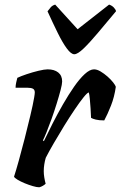

<svg xmlns="http://www.w3.org/2000/svg" viewBox="-20 -794 512 814"><path d="M146.5 0Q136 0 119 -5Q102 -10 84.5 -17.2Q67 -24.5 54.2 -32.2Q41.5 -40 39.5 -45Q48 -71 59.8 -113.5Q71.5 -156 84.5 -206.2Q97.5 -256.5 108.5 -303.5Q114 -326 118.2 -346.2Q122.5 -366.5 125 -381.5Q127.5 -396.5 127.5 -402Q127.5 -413.5 119.8 -417.8Q112 -422 97 -422H46Q46 -432.5 48.8 -444.8Q51.5 -457 53.5 -464Q68 -471 93.2 -479.5Q118.5 -488 143.5 -494Q168.5 -500 182 -500Q210 -500 226.8 -486.8Q243.5 -473.5 243.5 -448.5Q243.5 -437.5 236.8 -411.8Q230 -386 220 -353.8Q210 -321.5 198.5 -289.5Q187 -257.5 177 -232.8Q167 -208 162 -199L166 -195.5Q182.5 -230 203.2 -270.8Q224 -311.5 247.2 -352Q270.5 -392.5 293.8 -426Q317 -459.5 339 -479.8Q361 -500 378.5 -500Q391.5 -500 406.5 -491Q421.5 -482 435.8 -469.5Q450 -457 459.8 -444.5Q469.5 -432 471 -426Q465 -383 450.5 -346.2Q436 -309.5 422 -283.5Q400 -283.5 386 -287Q372 -290.5 366 -294.5Q365.5 -313 364 -334.2Q362.5 -355.5 360.8 -374.5Q359 -393.5 356.5 -402Q350.5 -401.5 334.5 -381.8Q318.5 -362 297 -330.2Q275.5 -298.5 252.5 -261.2Q229.5 -224 208.8 -188.2Q188 -152.5 174 -125Q170 -111.5 167.8 -97.2Q165.5 -83 165.5 -68.5Q165.5 -55 167.8 -41.5Q170 -28 173.5 -15Q169.5 -11 162 -6.5Q154.5 -2 146.5 0ZM295 -564Q281.5 -564 263.5 -588.2Q245.5 -612.5 225 -654Q204.5 -695.5 181.5 -746Q188.5 -755.5 195.2 -763.2Q202 -771 214 -774.5L309 -670L442.5 -774.5Q454.5 -770.5 462.2 -762.5Q470 -754.5 472 -746.5Q430.5 -696.5 395.2 -654.8Q360 -613 334.5 -588.5Q309 -564 295 -564Z"/></svg>

Font: Texturina Medium
Style: Italic
Weight: 500
Italic angle: -11°
Designer: Guillermo Torres Carreño
Foundry: Omnibus-Type
Version: Version 1.002